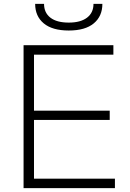

<svg xmlns="http://www.w3.org/2000/svg" viewBox="-20 -974 674 994"><path d="M336 -816Q251 -816 206.5 -853Q162 -890 162 -954H208Q208 -908 241 -882.5Q274 -857 336 -857Q397 -857 430.5 -882.5Q464 -908 464 -954H510Q510 -890 465.5 -853Q421 -816 336 -816ZM102 -740H567V-691H156V-401H548V-353H156V-49H575V0H102Z"/></svg>

Font: Encode Sans Wide
Style: ExtraLight
Weight: 200
Designer: Pablo Impallari, Andres Torresi
Foundry: Pablo Impallari, Andres Torresi
Version: Version 1.000; ttfautohint (v1.00) -l 8 -r 50 -G 200 -x 14 -